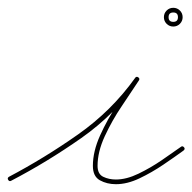

<svg xmlns="http://www.w3.org/2000/svg" viewBox="-26 -458 493 492"><path d="M-3 -5Q88 -53 174 -113.5Q260 -174 320 -258Q324 -263 328 -260Q333 -257 330 -252Q311 -223 286 -186Q261 -149 242.5 -109Q224 -69 224 -33Q224 -12 238.5 -5Q253 2 271 2Q298 2 329 -13Q360 -28 388.5 -47.5Q417 -67 438 -82Q442 -85 446 -80Q449 -76 444 -72Q422 -56 392.5 -36Q363 -16 331.5 -1Q300 14 271 14Q248 14 230 4Q212 -6 212 -33Q212 -70 230.5 -111Q249 -152 274.5 -190.5Q300 -229 320 -258Q323 -263 328 -260Q333 -256 330 -252Q269 -165 182 -104Q95 -43 3 5Q-2 8 -5 3Q-8 -2 -3 -5ZM418 -426Q406 -426 406 -414Q406 -402 418 -402Q430 -402 430 -414Q430 -426 418 -426ZM418 -438Q428 -438 435 -431Q442 -424 442 -414Q442 -404 435 -397Q428 -390 418 -390Q408 -390 401 -397Q394 -404 394 -414Q394 -424 401 -431Q408 -438 418 -438Z"/></svg>

Font: FRB American Cursive Guidelines Thin
Style: Italic
Weight: 100
Italic angle: -25°
Version: Version 2.0;Modular Font Editor K font №1